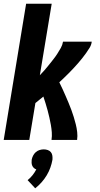

<svg xmlns="http://www.w3.org/2000/svg" viewBox="-20 -755 540 1036"><path d="M0 0 121 -735H259L195 -349Q208 -362 220.5 -376.5Q233 -391 244.5 -405.5Q256 -420 267.5 -434.5Q279 -449 289 -464.5Q299 -480 308 -496Q317 -512 320 -530H475Q473 -513 464 -498Q455 -483 444.5 -468.5Q434 -454 423 -440Q412 -426 400 -412.5Q388 -399 376 -386Q364 -373 351.5 -360.5Q339 -348 326 -335.5Q313 -323 300 -311Q309 -293 317.5 -274.5Q326 -256 334 -237.5Q342 -219 350 -200Q358 -181 365 -162Q372 -143 378 -123.5Q384 -104 389 -84Q394 -64 396.5 -42.5Q399 -21 396 0H258Q261 -21 259.5 -41Q258 -61 254.5 -81Q251 -101 246.5 -120.5Q242 -140 237 -159Q232 -178 226 -197Q220 -216 214 -234Q203 -225 192.5 -216.5Q182 -208 171 -199L138 0ZM170 261 129 217Q144 205 155.5 190.5Q167 176 176 159Q169 157 163 151.5Q157 146 154 139Q151 132 150.5 123.5Q150 115 151 107Q153 96 158.5 85Q164 74 173 66Q182 58 193.5 54.5Q205 51 216 51Q227 51 237.5 54.5Q248 58 254.5 66Q261 74 262.5 85Q264 96 263 107Q259 129 251.5 150Q244 171 232 191Q220 211 204.5 228.5Q189 246 170 261Z"/></svg>

Font: Iosevka Curly Heavy Oblique
Style: Regular
Weight: 900
Italic angle: -9°
Monospace: yes
Designer: Belleve Invis
Foundry: Belleve Invis
Version: Version 11.1.0; ttfautohint (v1.8.3)